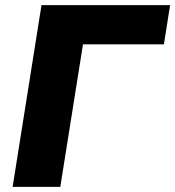

<svg xmlns="http://www.w3.org/2000/svg" viewBox="-20 -725 680 745"><path d="M29 0 141 -705H640L616 -553H302L214 0Z"/></svg>

Font: Nunito Sans 11pt Black
Style: Italic
Weight: 900
Italic angle: -9°
Version: Version 3.101;gftools[0.9.27]